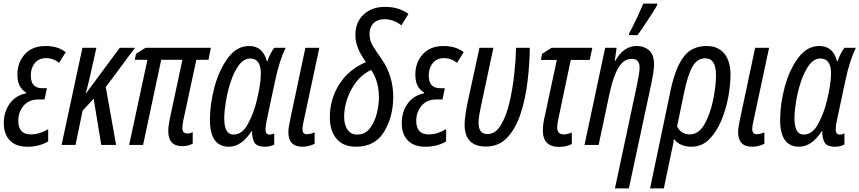

<svg xmlns="http://www.w3.org/2000/svg" viewBox="-20 -800 4745 1060"><path d="M132 10Q196 10 246 -19V-87Q197 -58 150 -58Q81 -58 81 -133Q81 -182 110.5 -216.5Q140 -251 193 -251H226L239 -313H213Q150 -313 150 -383Q150 -425 172.5 -452Q195 -479 234 -479Q275 -479 306 -453L343 -512Q299 -546 232 -546Q158 -546 117 -500.5Q76 -455 76 -388Q76 -316 125 -289L124 -285Q64 -272 32.5 -226.5Q1 -181 1 -120Q1 -59 34.5 -24.5Q68 10 132 10Z M320 0H397L436 -189L497 -255L539 0H621L564 -319L725 -536H641L456 -286H454Q463 -319 469 -345.5Q475 -372 480 -392L512 -536H435Z M986 7Q1018 7 1044 -7V-70Q1038 -68 1030 -65.5Q1022 -63 1015 -63Q987 -63 987 -92Q987 -110 992 -135L1064 -470H1131L1144 -536H783L731 -503L724 -470H794L693 0H770L870 -470H987L917 -142Q909 -102 909 -76Q909 7 986 7Z M1244 10Q1313 10 1369 -76H1372Q1370 -48 1381.5 -19Q1393 10 1443 10Q1470 10 1494 -2V-63Q1480 -57 1468 -57Q1446 -57 1446 -84Q1446 -109 1454 -143L1498 -350Q1522 -465 1557 -536H1494Q1472 -508 1456 -462H1453Q1432 -546 1355 -546Q1288 -546 1239.5 -481.5Q1191 -417 1165 -322.5Q1139 -228 1139 -138Q1139 10 1244 10ZM1269 -57Q1218 -57 1218 -147Q1218 -184 1227 -239.5Q1236 -295 1254 -349.5Q1272 -404 1299 -440.5Q1326 -477 1361 -477Q1420 -477 1420 -395Q1420 -334 1396 -239Q1381 -177 1349.5 -117Q1318 -57 1269 -57Z M1649 10Q1683 10 1717 -6V-69Q1692 -59 1674 -59Q1650 -59 1650 -88Q1650 -105 1656 -129L1743 -536H1666L1581 -135Q1572 -92 1572 -71Q1572 10 1649 10Z M1945 10Q2051 10 2101 -73.5Q2151 -157 2151 -265Q2151 -380 2087 -474Q2062 -509 2041 -542Q2020 -575 2020 -612Q2020 -649 2042 -671.5Q2064 -694 2102 -694Q2153 -694 2196 -660L2235 -723Q2217 -738 2183.5 -750Q2150 -762 2105 -762Q2032 -762 1987 -719.5Q1942 -677 1942 -607Q1942 -566 1958 -530Q1974 -494 2000 -457Q1907 -418 1854 -336Q1801 -254 1801 -151Q1801 -78 1838 -34Q1875 10 1945 10ZM1952 -57Q1917 -57 1898.5 -84Q1880 -111 1880 -154Q1880 -233 1920.5 -307.5Q1961 -382 2029 -414Q2072 -352 2072 -261Q2072 -222 2060.5 -174.5Q2049 -127 2022.5 -92Q1996 -57 1952 -57Z M2329 10Q2393 10 2443 -19V-87Q2394 -58 2347 -58Q2278 -58 2278 -133Q2278 -182 2307.5 -216.5Q2337 -251 2390 -251H2423L2436 -313H2410Q2347 -313 2347 -383Q2347 -425 2369.5 -452Q2392 -479 2431 -479Q2472 -479 2503 -453L2540 -512Q2496 -546 2429 -546Q2355 -546 2314 -500.5Q2273 -455 2273 -388Q2273 -316 2322 -289L2321 -285Q2261 -272 2229.5 -226.5Q2198 -181 2198 -120Q2198 -59 2231.5 -24.5Q2265 10 2329 10Z M2663 9Q2735 9 2781.5 -41.5Q2828 -92 2854.5 -173.5Q2881 -255 2892.5 -350.5Q2904 -446 2905 -536H2829Q2828 -476 2819.5 -395Q2811 -314 2793.5 -237.5Q2776 -161 2746 -110.5Q2716 -60 2671 -60Q2622 -60 2622 -121Q2622 -143 2626.5 -168.5Q2631 -194 2637 -222L2704 -536H2627L2561 -232Q2554 -197 2549.5 -165.5Q2545 -134 2545 -112Q2545 9 2663 9Z M3067 11Q3106 11 3137 -5V-68Q3126 -64 3115 -61Q3104 -58 3093 -58Q3056 -58 3056 -97Q3056 -116 3064 -150L3131 -469H3236L3250 -536H3025L2973 -503L2966 -469H3054L2988 -160Q2977 -115 2977 -80Q2977 11 3067 11Z M3375 240H3452L3577 -344Q3582 -370 3586.5 -397Q3591 -424 3591 -445Q3591 -498 3563.5 -522Q3536 -546 3495 -546Q3422 -546 3377 -464H3374L3384 -536H3321L3207 0H3285L3346 -288Q3366 -379 3394.5 -427Q3423 -475 3468 -475Q3511 -475 3511 -428Q3511 -408 3506.5 -382.5Q3502 -357 3497 -333ZM3452 -606H3499Q3512 -622 3534 -655Q3556 -688 3577 -720.5Q3598 -753 3607 -770L3609 -780H3531Q3520 -751 3495 -698.5Q3470 -646 3454 -617Z M3569 240H3645L3687 39Q3691 20 3695 1.5Q3699 -17 3700 -33Q3733 10 3798 10Q3854 10 3894.5 -30Q3935 -70 3961.5 -132.5Q3988 -195 4000.5 -263.5Q4013 -332 4013 -388Q4013 -462 3979 -504Q3945 -546 3881 -546Q3799 -546 3754 -486Q3709 -426 3683 -305ZM3788 -58Q3740 -58 3718 -102L3756 -285Q3777 -388 3803.5 -433Q3830 -478 3873 -478Q3933 -478 3933 -386Q3933 -327 3917.5 -250Q3902 -173 3870 -115.5Q3838 -58 3788 -58Z M4132 10Q4166 10 4200 -6V-69Q4175 -59 4157 -59Q4133 -59 4133 -88Q4133 -105 4139 -129L4226 -536H4149L4064 -135Q4055 -92 4055 -71Q4055 10 4132 10Z M4392 10Q4461 10 4517 -76H4520Q4518 -48 4529.5 -19Q4541 10 4591 10Q4618 10 4642 -2V-63Q4628 -57 4616 -57Q4594 -57 4594 -84Q4594 -109 4602 -143L4646 -350Q4670 -465 4705 -536H4642Q4620 -508 4604 -462H4601Q4580 -546 4503 -546Q4436 -546 4387.5 -481.5Q4339 -417 4313 -322.5Q4287 -228 4287 -138Q4287 10 4392 10ZM4417 -57Q4366 -57 4366 -147Q4366 -184 4375 -239.5Q4384 -295 4402 -349.5Q4420 -404 4447 -440.5Q4474 -477 4509 -477Q4568 -477 4568 -395Q4568 -334 4544 -239Q4529 -177 4497.5 -117Q4466 -57 4417 -57Z"/></svg>

Font: Noto Sans UI Condensed
Style: Italic
Weight: 400
Width: 3
Italic angle: -12°
Designer: Monotype Design Team
Foundry: Monotype Imaging Inc.
Version: Version 1.901